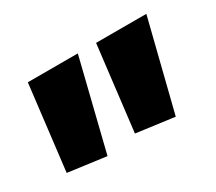

<svg xmlns="http://www.w3.org/2000/svg" viewBox="-72 -656 666 592"><g transform="rotate(-30 260.5 -360.0)"><path d="M410 -200 275 -218 311 -520H490ZM167 -200 32 -218 68 -520H246Z"/></g></svg>

Font: Murecho ExtraBold
Style: Regular
Weight: 800
Designer: Neil Summerour
Foundry: Positype
Version: Version 1.010; ttfautohint (v1.8.3)